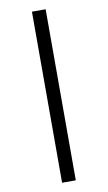

<svg xmlns="http://www.w3.org/2000/svg" viewBox="-99 -836 566 1007"><g transform="rotate(-10 183.5 -332.5)"><path d="M147 123V-788H220V123Z"/></g></svg>

Font: Libre Bodoni SemiBold
Style: Regular
Weight: 600
Designer: Pablo Impallari, Rodrigo Fuenzalida
Foundry: Impallari Type
Version: Version 2.005;gftools[0.9.23]